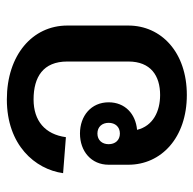

<svg xmlns="http://www.w3.org/2000/svg" viewBox="-22 -535 573 569"><g transform="rotate(-90 264.5 -250.5)"><path d="M35.8 -350 142.5 -341.7C150.8 -403.3 190.8 -437.5 254.2 -437.5C320.8 -437.5 366.7 -409.2 366.7 -337.5V-156.7C366.7 -90 324.2 -62.5 267.5 -62.5C219.2 -62.5 175.8 -83.3 164.2 -130.8C211.7 -135 245.8 -166.7 245.8 -215C245.8 -266.7 205.8 -300 153.3 -300C100.8 -300 60.8 -266.7 60.8 -215V-156.7C60.8 -59.2 140.8 16.7 267.5 16.7C394.2 16.7 473.3 -59.2 473.3 -156.7V-337.5C473.3 -440.8 385.8 -516.7 254.2 -516.7C119.2 -516.7 47.5 -433.3 35.8 -350ZM153.3 -248.3C173.3 -248.3 185 -234.2 185 -215C185 -195.8 173.3 -181.7 153.3 -181.7C133.3 -181.7 121.7 -195.8 121.7 -215C121.7 -234.2 133.3 -248.3 153.3 -248.3Z"/></g></svg>

Font: Boon SemiBold
Style: Regular
Weight: 600
Designer: Sungsit Sawaiwan
Foundry: FontUni
Version: Version 2.0